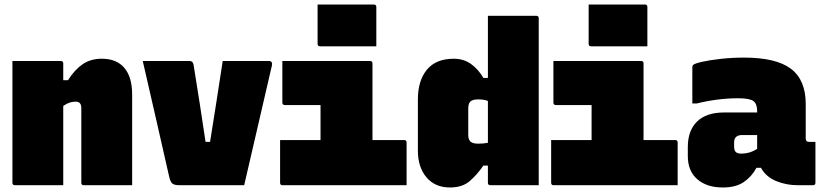

<svg xmlns="http://www.w3.org/2000/svg" viewBox="-20 -820 3640 850"><path d="M260 0H46Q35 0 35 -11V-550H249Q260 -550 260 -539V-465H281Q310 -511 345.5 -535.5Q381 -560 431 -560Q496 -560 530.5 -519.5Q565 -479 565 -402V0H351Q340 0 340 -11V-342Q340 -370 315 -370Q302 -370 289 -366Q276 -362 260 -351Z M820 -550Q834 -550 837 -533Q851 -448 864.5 -360Q878 -272 890 -192H910Q924 -278 938 -368.5Q952 -459 966 -550H1171Q1179 -550 1182.5 -544.5Q1186 -539 1184 -531Q1153 -398 1122.5 -265.5Q1092 -133 1061 0H775Q753 0 743.5 -7Q734 -14 728 -42Q702 -155 672.5 -286Q643 -417 612 -550Z M1220 -200H1399V-355H1241Q1230 -355 1230 -366V-550H1618Q1629 -550 1629 -539V-200H1769Q1780 -200 1780 -189V0H1231Q1220 0 1220 -11ZM1386 -800H1635Q1646 -800 1646 -789V-615H1397Q1386 -615 1386 -626Z M1989 -560Q2033 -560 2065.5 -536.5Q2098 -513 2120 -475H2140V-750H2354Q2365 -750 2365 -739V0H2151Q2140 0 2140 -11V-87H2120Q2091 -45 2058.5 -17.5Q2026 10 1972 10Q1906 10 1868 -35Q1830 -80 1830 -153V-380Q1830 -463 1870 -511.5Q1910 -560 1989 -560ZM2062 -194Q2072 -184 2097 -184Q2122 -184 2140 -188V-373Q2131 -377 2119.5 -378.5Q2108 -380 2097 -380Q2073 -380 2063 -371Q2053 -362 2053 -340V-223Q2053 -203 2062 -194Z M2420 -200H2599V-355H2441Q2430 -355 2430 -366V-550H2818Q2829 -550 2829 -539V-200H2969Q2980 -200 2980 -189V0H2431Q2420 0 2420 -11ZM2586 -800H2835Q2846 -800 2846 -789V-615H2597Q2586 -615 2586 -626Z M3547 -360V-208Q3547 -192 3560 -192H3590V-11Q3590 0 3579 0H3512Q3461 0 3416 -18.5Q3371 -37 3349 -77H3329Q3307 -37 3272 -13.5Q3237 10 3180 10Q3109 10 3067 -26.5Q3025 -63 3025 -129V-169Q3025 -242 3066 -282Q3107 -322 3185 -322H3332V-328Q3332 -360 3315.5 -372.5Q3299 -385 3247 -385Q3202 -385 3155.5 -379Q3109 -373 3065 -362H3045V-522Q3045 -529 3048 -532Q3055 -539 3088.5 -546.5Q3122 -554 3171.5 -559.5Q3221 -565 3274 -565Q3416 -565 3481.5 -515.5Q3547 -466 3547 -360ZM3230 -171Q3230 -154 3237.5 -147Q3245 -140 3261 -140Q3300 -140 3332 -161V-222H3263Q3247 -222 3238 -213Q3230 -205 3230 -189Z"/></svg>

Font: Recursive Mn Lnr St XBk
Style: Regular
Weight: 1000
Monospace: yes
Version: Version 1.079;hotconv 1.0.112;makeotfexe 2.5.65598; ttfautoh